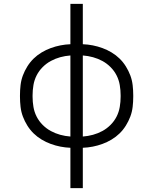

<svg xmlns="http://www.w3.org/2000/svg" viewBox="-20 -755 790 990"><path d="M343 215V7Q317 6 291.5 1Q266 -4 241.5 -13Q217 -22 194.5 -35.5Q172 -49 153.5 -67Q135 -85 121 -107.5Q107 -130 98 -154Q89 -178 86 -204Q83 -230 83 -256V-264Q83 -290 86 -316Q89 -342 98 -366Q107 -390 121 -412.5Q135 -435 153.5 -453Q172 -471 194.5 -484.5Q217 -498 241.5 -507Q266 -516 291.5 -521Q317 -526 343 -527V-735H407V-527Q433 -526 458.5 -521Q484 -516 508.5 -507Q533 -498 555.5 -484.5Q578 -471 596.5 -453Q615 -435 629 -412.5Q643 -390 652 -366Q661 -342 664 -316Q667 -290 667 -264V-256Q667 -230 664 -204Q661 -178 652 -154Q643 -130 629 -107.5Q615 -85 596.5 -67Q578 -49 555.5 -35.5Q533 -22 508.5 -13Q484 -4 458.5 1Q433 6 407 7V215ZM343 -51V-469Q316 -467 290.5 -460Q265 -453 242 -440.5Q219 -428 200 -409Q181 -390 169 -366.5Q157 -343 152.5 -316.5Q148 -290 148 -264V-256Q148 -230 152.5 -203.5Q157 -177 169 -153.5Q181 -130 200 -111Q219 -92 242 -79.5Q265 -67 290.5 -60Q316 -53 343 -51ZM407 -51Q434 -53 459.5 -60Q485 -67 508 -79.5Q531 -92 550 -111Q569 -130 581 -153.5Q593 -177 597.5 -203.5Q602 -230 602 -256V-264Q602 -290 597.5 -316.5Q593 -343 581 -366.5Q569 -390 550 -409Q531 -428 508 -440.5Q485 -453 459.5 -460Q434 -467 407 -469Z"/></svg>

Font: Iosevka Aile Custom Light
Style: Regular
Weight: 300
Designer: Belleve Invis
Foundry: Belleve Invis
Version: Version 17.0.2; ttfautohint (v1.8.3)